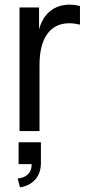

<svg xmlns="http://www.w3.org/2000/svg" viewBox="-20 -564 399 826"><path d="M64 0H150V-285C150 -400 196 -464 278 -464C292 -464 307 -462 324 -458V-538C309 -542 295 -544 280 -544C214 -544 166 -506 148 -437V-532H64ZM56 204 66 242C123 233 156 194 156 138V48H60V142H116V146C116 179 94 200 56 204Z"/></svg>

Font: Ronzino
Style: Regular
Weight: 400
Designer: Nunzio Mazzaferro
Foundry: Collletttivo
Version: Version 1.000;Glyphs 3.3 (3337)